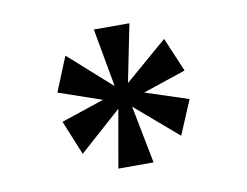

<svg xmlns="http://www.w3.org/2000/svg" viewBox="-53 -831 691 537"><g transform="rotate(-10 292.5 -562.5)"><path d="M243 -365H343L311 -529L432 -425L473 -522L351 -562L473 -603L432 -700L311 -596L344 -760H243L273 -594L152 -702L112 -604L234 -562L112 -521L152 -423L272 -530Z"/></g></svg>

Font: Noto Serif Devanagari ExtraCondensed ExtraBold
Style: Regular
Weight: 800
Width: 2
Designer: Universal Thirst, Indian Type Foundry and the Monotype Design Team
Foundry: Monotype Imaging Inc.
Version: Version 2.004